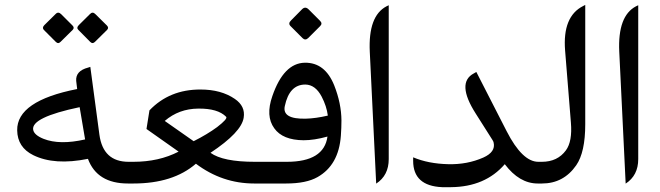

<svg xmlns="http://www.w3.org/2000/svg" viewBox="-20 -756 2718 791"><path d="M509.8 -89.4Q509.8 -89.4 517.6 -89.4Q534.7 -89.4 534.7 -47.9V-44.9Q534.7 0 517.6 0H507.3Q379.9 0 342.3 -101.6Q204.6 -73.7 117.2 -116.7Q51.8 -148.9 50.8 -219.2Q48.8 -340.3 297.9 -389.2Q294.4 -416.5 293.9 -422.9Q291 -463.9 342.8 -477.5L352.1 -480.5L389.6 -200.7Q404.8 -89.4 509.8 -89.4ZM330.6 -181.6 308.1 -314.5Q107.4 -272.5 116.7 -221.2Q120.6 -199.7 159.2 -184.1Q225.6 -157.7 330.6 -181.6ZM232.1 -697.5 278.6 -651Q288.1 -641.6 279.2 -632.7L229.9 -584Q219.9 -573.5 210 -583.4L160.7 -632.7Q152.4 -641.6 162.3 -652.1L208.9 -698.1Q219.9 -709.7 232.1 -697.5ZM373.3 -697.5 420.4 -651Q429.8 -641.6 421 -632.7L371.7 -584Q361.7 -573.5 351.7 -583.4L303 -632.7Q293.6 -641.6 304.7 -652.6L350.6 -698.1Q361.7 -709.7 373.3 -697.5Z M1027.3 0Q895.5 0 787.1 -81.5Q692.9 0 529.8 0H512.7Q476.1 0 476.1 -44.9V-47.9Q476.1 -89.4 512.7 -89.4H529.3Q634.8 -89.4 715.8 -131.3Q649.9 -177.7 583.5 -224.6L595.7 -301.3Q678.2 -387.7 806.2 -387.2Q891.1 -387.2 947.3 -348.6Q991.7 -318.4 983.9 -271Q974.6 -210.9 847.2 -126.5Q898.4 -89.4 1029.8 -89.4H1066.9Q1084 -89.4 1084 -47.9V-44.9Q1084 0 1066.9 0ZM658.7 -257.8 777.8 -174.3Q834 -202.6 874.5 -232.4Q919.4 -267.1 911.6 -274.9Q877.4 -309.6 796.9 -308.6Q717.3 -308.1 658.7 -257.8Z M1062 -89.4H1161.6Q1314.9 -89.4 1329.1 -193.4Q1274.4 -178.2 1231 -178.2Q1144.5 -178.7 1109.9 -227.5Q1073.2 -277.8 1102.1 -360.4Q1148.9 -496.1 1235.8 -497.6Q1318.8 -499 1356.9 -404.3Q1386.2 -330.1 1386.7 -259.8Q1386.7 -230 1384.3 -196.8Q1375.5 -75.7 1288.1 -26.4Q1241.7 0 1158.7 0H1062Q1025.4 0 1025.4 -44.9V-47.9Q1025.4 -89.4 1062 -89.4ZM1153.3 -318.8Q1141.6 -264.6 1239.7 -267.1Q1280.8 -268.1 1330.6 -279.8Q1325.7 -318.4 1305.2 -357.9Q1279.3 -407.2 1237.8 -407.7Q1171.9 -407.7 1153.3 -318.8ZM1251.5 -717.3 1298.6 -670.2Q1309.7 -659.2 1299.1 -648.6L1249.8 -599.3Q1237.7 -587.7 1226 -599.3L1177.3 -648.1Q1165.7 -659.2 1179 -671.9L1224.4 -717.9Q1237.7 -731.1 1251.5 -717.3Z M1572.3 -730 1581.5 -734.4V-100.6Q1581.5 -33.2 1529.8 0.5L1503.4 -543.5Q1496.6 -690.4 1572.3 -730Z M2197.8 -89.4Q2197.8 -89.4 2205.6 -89.4Q2222.7 -89.4 2222.7 -47.9V-44.9Q2222.7 0 2205.6 0H2195.3Q2119.6 0 2059.6 -79.6Q1979 13.7 1838.4 15.1Q1810.1 15.6 1801.3 15.1Q1682.1 9.8 1682.1 -93.3V-107.9Q1744.6 -81.5 1826.7 -79.6Q1904.8 -77.6 1971.2 -106.9Q2022.5 -129.9 2013.7 -168.5Q2012.7 -173.8 2008.3 -180.2L1939.9 -288.1Q1858.9 -415 1932.1 -453.6L1942.4 -459.5L2067.4 -215.3Q2131.8 -89.4 2197.8 -89.4Z M2212.9 0Q2212.9 0 2200.7 0Q2164.1 0 2164.1 -44.9V-47.9Q2164.1 -89.4 2200.7 -89.4H2212.4Q2276.9 -89.4 2311.5 -136.7Q2338.4 -173.3 2332 -251L2308.1 -547.9Q2296.9 -688.5 2382.8 -731.4L2391.1 -735.8V-244.1Q2391.1 -128.9 2354 -75.2Q2301.8 0 2212.9 0Z M2600.1 -730 2609.4 -734.4V-100.6Q2609.4 -33.2 2557.6 0.5L2531.2 -543.5Q2524.4 -690.4 2600.1 -730Z"/></svg>

Font: Gandom FD-WOL
Style: FD-WOL
Weight: 400
Foundry: DejaVu fonts team - Redesigned by Saber Rastikerdar - Based on Samim Font
Version: Version 0.6